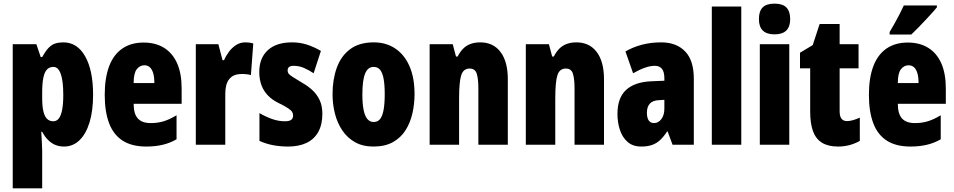

<svg xmlns="http://www.w3.org/2000/svg" viewBox="-20 -796 5249 1056"><path d="M328 -563Q405 -563 448.5 -486Q492 -409 492 -275Q492 -187 472.5 -123Q453 -59 417 -24.5Q381 10 332 10Q307 10 285.5 1.5Q264 -7 245.5 -25Q227 -43 212 -71H207Q209 -34 210.5 -7.5Q212 19 212 35V240H50V-553H180L204 -482H212Q231 -516 248 -533.5Q265 -551 284.5 -557Q304 -563 328 -563ZM274 -428Q252 -428 238.5 -414Q225 -400 218.5 -369Q212 -338 212 -288V-256Q212 -212 218.5 -184Q225 -156 238.5 -142.5Q252 -129 273 -129Q292 -129 304 -145Q316 -161 322 -193Q328 -225 328 -273Q328 -352 314 -390Q300 -428 274 -428Z M770 -562Q836 -562 883 -532.5Q930 -503 954.5 -447Q979 -391 979 -310V-225H715Q715 -170 738 -144.5Q761 -119 809 -119Q847 -119 880 -129Q913 -139 951 -162V-30Q915 -9 874 0.5Q833 10 785 10Q705 10 654.5 -22.5Q604 -55 580 -118.5Q556 -182 556 -274Q556 -367 580 -431Q604 -495 652 -528.5Q700 -562 770 -562ZM774 -437Q749 -437 732 -415Q715 -393 715 -339H829Q829 -374 822 -395.5Q815 -417 803 -427Q791 -437 774 -437Z M1328 -563Q1338 -563 1348 -562Q1358 -561 1373 -557L1360 -383Q1350 -386 1338 -387.5Q1326 -389 1310 -389Q1286 -389 1269 -382Q1252 -375 1240.5 -360.5Q1229 -346 1224 -325.5Q1219 -305 1219 -278V0H1057V-553H1181L1204 -465H1212Q1222 -488 1238.5 -510.5Q1255 -533 1278 -548Q1301 -563 1328 -563Z M1753 -170Q1753 -111 1730.5 -70.5Q1708 -30 1666 -10Q1624 10 1564 10Q1524 10 1484.5 3Q1445 -4 1407 -21V-174Q1437 -156 1473.5 -142.5Q1510 -129 1547 -129Q1570 -129 1581 -136.5Q1592 -144 1592 -161Q1592 -170 1587.5 -179Q1583 -188 1565.5 -200Q1548 -212 1509 -231Q1475 -248 1452 -272.5Q1429 -297 1417.5 -329Q1406 -361 1406 -400Q1406 -477 1453 -520Q1500 -563 1586 -563Q1629 -563 1667 -551Q1705 -539 1745 -516L1705 -393Q1680 -410 1652.5 -422Q1625 -434 1596 -434Q1579 -434 1570.5 -428Q1562 -422 1562 -408Q1562 -399 1566.5 -392Q1571 -385 1588 -374Q1605 -363 1640 -342Q1674 -323 1699 -299.5Q1724 -276 1738.5 -244.5Q1753 -213 1753 -170Z M2260 -278Q2260 -225 2248.5 -173.5Q2237 -122 2211 -80.5Q2185 -39 2141.5 -14.5Q2098 10 2034 10Q1975 10 1932.5 -14Q1890 -38 1862.5 -79Q1835 -120 1822 -171.5Q1809 -223 1809 -278Q1809 -358 1832 -422.5Q1855 -487 1905 -525Q1955 -563 2036 -563Q2103 -563 2153.5 -529.5Q2204 -496 2232 -432.5Q2260 -369 2260 -278ZM1973 -276Q1973 -227 1979.5 -193Q1986 -159 2000 -142Q2014 -125 2035 -125Q2058 -125 2071 -142Q2084 -159 2090 -193Q2096 -227 2096 -278Q2096 -329 2090 -362Q2084 -395 2071 -411.5Q2058 -428 2035 -428Q2003 -428 1988 -391Q1973 -354 1973 -276Z M2621 -563Q2693 -563 2733 -510Q2773 -457 2773 -360V0H2611V-308Q2611 -363 2602 -391Q2593 -419 2563 -419Q2529 -419 2517 -383Q2505 -347 2505 -253V0H2343V-553H2470L2488 -485H2497Q2510 -511 2527.5 -528.5Q2545 -546 2568.5 -554.5Q2592 -563 2621 -563Z M3150 -563Q3222 -563 3262 -510Q3302 -457 3302 -360V0H3140V-308Q3140 -363 3131 -391Q3122 -419 3092 -419Q3058 -419 3046 -383Q3034 -347 3034 -253V0H2872V-553H2999L3017 -485H3026Q3039 -511 3056.5 -528.5Q3074 -546 3097.5 -554.5Q3121 -563 3150 -563Z M3617 -563Q3700 -563 3748 -513.5Q3796 -464 3796 -363V0H3679L3652 -73H3649Q3631 -45 3611.5 -26.5Q3592 -8 3567 1Q3542 10 3507 10Q3460 10 3431 -16Q3402 -42 3389 -83Q3376 -124 3376 -169Q3376 -258 3423.5 -301.5Q3471 -345 3562 -349L3634 -352V-366Q3634 -400 3621 -417Q3608 -434 3581 -434Q3557 -434 3528 -424Q3499 -414 3462 -393L3420 -513Q3461 -537 3510.5 -550Q3560 -563 3617 -563ZM3604 -245Q3571 -244 3554.5 -226.5Q3538 -209 3538 -176Q3538 -148 3548 -133.5Q3558 -119 3577 -119Q3601 -119 3617.5 -141Q3634 -163 3634 -198V-247Z M4057 0H3895V-760H4057Z M4321 -553V0H4159V-553ZM4240 -776Q4285 -776 4305.5 -754.5Q4326 -733 4326 -691Q4326 -649 4304.5 -628Q4283 -607 4240 -607Q4197 -607 4175.5 -628Q4154 -649 4154 -691Q4154 -734 4174.5 -755Q4195 -776 4240 -776Z M4638 -130Q4653 -130 4671 -135Q4689 -140 4709 -149V-21Q4682 -6 4652.5 2Q4623 10 4589 10Q4535 10 4501 -11Q4467 -32 4451.5 -74.5Q4436 -117 4436 -182V-420H4380V-506L4450 -548L4488 -664H4598V-553H4702V-420H4598V-184Q4598 -157 4608 -143.5Q4618 -130 4638 -130Z M4973 -562Q5039 -562 5086 -532.5Q5133 -503 5157.5 -447Q5182 -391 5182 -310V-225H4918Q4918 -170 4941 -144.5Q4964 -119 5012 -119Q5050 -119 5083 -129Q5116 -139 5154 -162V-30Q5118 -9 5077 0.5Q5036 10 4988 10Q4908 10 4857.5 -22.5Q4807 -55 4783 -118.5Q4759 -182 4759 -274Q4759 -367 4783 -431Q4807 -495 4855 -528.5Q4903 -562 4973 -562ZM4977 -437Q4952 -437 4935 -415Q4918 -393 4918 -339H5032Q5032 -374 5025 -395.5Q5018 -417 5006 -427Q4994 -437 4977 -437ZM5133 -756Q5123 -743 5106.5 -725Q5090 -707 5070.5 -686Q5051 -665 5031 -644.5Q5011 -624 4992 -606H4873V-620Q4889 -647 4903 -672Q4917 -697 4929 -720.5Q4941 -744 4951 -766H5133Z"/></svg>

Font: Noto Sans Khmer ExtraCondensed Black
Style: Regular
Weight: 900
Width: 2
Designer: Danh Hong and the Monotype Design Team
Foundry: Monotype Imaging Inc.
Version: Version 2.004